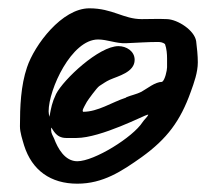

<svg xmlns="http://www.w3.org/2000/svg" viewBox="-20 -711 496 462"><path d="M321 -665C277 -665 251 -691 195 -691C129 -691 63 -603 45 -549C30 -505 28 -454 28 -407C28 -392 34 -375 38 -361C57 -301 102 -269 166 -269C228 -269 273 -299 321 -333C382 -377 414 -420 439 -490C447 -512 456 -537 456 -561C456 -577 454 -596 452 -612C448 -638 408 -664 382 -665C362 -666 341 -665 321 -665ZM97 -443C97 -496 152 -616 216 -616C238 -616 260 -606 283 -607C309 -608 334 -610 360 -610C366 -610 372 -609 377 -605C381 -594 382 -581 382 -570V-549C382 -542 377 -518 370 -514C353 -514 333 -497 320 -490C308 -484 296 -482 284 -477L283 -476C249 -465 216 -442 180 -442C179 -443 179 -444 179 -445C179 -449 187 -462 189 -466C192 -471 213 -500 219 -504C227 -509 235 -515 244 -519C264 -528 304 -537 304 -567C304 -588 284 -600 265 -600C218 -600 133 -520 115 -485C105 -464 103 -452 99 -430C98 -434 97 -438 97 -443ZM103 -398V-404C107 -402 113 -379 139 -379H164C223 -379 330 -435 335 -435H337C335 -430 326 -422 323 -417C300 -381 207 -323 166 -323C136 -323 119 -354 110 -378C107 -385 103 -390 103 -398Z"/></svg>

Font: ChillLongCangKaiShu Bold
Style: Regular
Weight: 700
Version: Version 3.500;Glyphs 3.1.1 (3135)